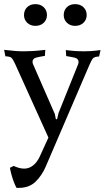

<svg xmlns="http://www.w3.org/2000/svg" viewBox="-27 -664 513 928"><path d="M406 -352 195 139Q176 184 145 214Q114 244 65 244H53Q46 232 39.5 214.5Q33 197 28 178.5Q23 160 21 147L39 138Q50 143 63 147Q76 151 90 151Q113 151 132.5 136Q152 121 165 93L207 1L47 -353Q36 -377 29 -384Q22 -391 -1 -392L-7 -423Q28 -419 48.5 -417.5Q69 -416 89 -416Q109 -416 133.5 -417.5Q158 -419 192 -423L190 -394Q190 -394 181.5 -392.5Q173 -391 162.5 -389Q152 -387 146 -385Q136 -382 132 -373.5Q128 -365 133 -353L238 -113L243 -88H249L256 -118L350 -352Q355 -364 351 -372.5Q347 -381 338 -384Q328 -387 310.5 -390Q293 -393 293 -393L291 -422Q323 -418 342 -417Q361 -416 377 -416Q394 -416 411 -417Q428 -418 459 -422L452 -391Q430 -390 423 -382.5Q416 -375 406 -352ZM89 -591Q89 -614 104 -629Q119 -644 144 -644Q169 -644 184.5 -629Q200 -614 200 -591Q200 -569 184.5 -554Q169 -539 144 -539Q120 -539 104.5 -554Q89 -569 89 -591ZM281 -591Q281 -614 296 -629Q311 -644 336 -644Q361 -644 376.5 -629Q392 -614 392 -591Q392 -569 376.5 -554Q361 -539 336 -539Q312 -539 296.5 -554Q281 -569 281 -591Z"/></svg>

Font: Buenard
Style: Regular
Weight: 400
Version: Version 2.000